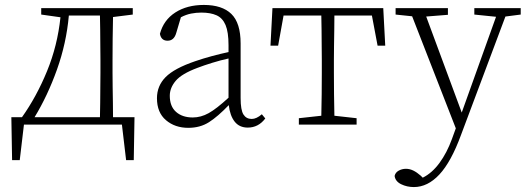

<svg xmlns="http://www.w3.org/2000/svg" viewBox="-20 -505 2130 778"><path d="M387 -262Q387 -288 386.5 -320Q386 -352 386 -384.5Q386 -417 385 -442H259Q249 -330 211 -223.5Q173 -117 120 -30H385Q386 -56 386 -88Q386 -120 386.5 -152.5Q387 -185 387 -210ZM69 -30Q128 -113 170.5 -216.5Q213 -320 225 -435L147 -446V-472H518V-446L438 -436Q437 -398 436.5 -348.5Q436 -299 436 -262V-210Q436 -185 436.5 -152.5Q437 -120 437.5 -88Q438 -56 438 -30H525L522 144H491L474 0H77L60 144H29L26 -30Z M984 12Q950 12 931 -12Q912 -36 907 -79Q863 -33 827 -10Q791 13 743 13Q689 13 652.5 -18Q616 -49 616 -107Q616 -157 651 -192.5Q686 -228 771 -257Q803 -268 838 -277.5Q873 -287 906 -294V-322Q906 -375 894 -403.5Q882 -432 857.5 -443Q833 -454 796 -454Q775 -454 754.5 -450Q734 -446 713 -435L694 -371Q685 -340 659 -340Q633 -340 628 -368Q643 -424 690.5 -454.5Q738 -485 806 -485Q880 -485 917.5 -448.5Q955 -412 955 -329V-108Q955 -59 966.5 -41Q978 -23 1000 -23Q1019 -23 1041 -42L1055 -25Q1027 12 984 12ZM668 -117Q668 -74 693.5 -51.5Q719 -29 761 -29Q794 -29 825.5 -46.5Q857 -64 906 -109V-268Q874 -261 840 -250.5Q806 -240 780 -230Q716 -206 692 -177.5Q668 -149 668 -117Z M1076 -320 1084 -472H1533L1541 -320H1510L1487 -442H1335Q1335 -417 1334.5 -384.5Q1334 -352 1333.5 -320Q1333 -288 1333 -262V-210Q1333 -173 1333.5 -123.5Q1334 -74 1335 -36L1425 -26V0H1191V-26L1282 -36Q1283 -74 1283.5 -123.5Q1284 -173 1284 -210V-262Q1284 -288 1283.5 -320Q1283 -352 1283 -384.5Q1283 -417 1282 -442H1129L1107 -320Z M1902 -446V-472H2090V-446L2028 -438L1848 42Q1808 151 1760.5 202Q1713 253 1657 253Q1629 253 1605.5 241.5Q1582 230 1579 208Q1582 194 1595.5 186.5Q1609 179 1625 179Q1640 179 1654.5 186Q1669 193 1685 207L1693 215Q1731 196 1761 155Q1791 114 1811 59L1827 15L1650 -439L1583 -446V-472H1795V-445L1707 -438L1851 -49L1990 -437Z"/></svg>

Font: Source Serif Pro Light
Style: Regular
Weight: 300
Designer: Frank Grießhammer
Foundry: Adobe Systems Incorporated
Version: Version 3.001;hotconv 1.0.111;makeotfexe 2.5.65597